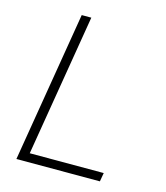

<svg xmlns="http://www.w3.org/2000/svg" viewBox="-109 -812 773 896"><g transform="rotate(15 277.0 -364.0)"><path d="M54.2 0 174.8 -727.5H221.2L107.4 -42H464.8L457.5 0Z"/></g></svg>

Font: Inter 18pt ExtraLight
Style: Italic
Weight: 250
Italic angle: -9.3988°
Designer: Rasmus Andersson
Foundry: rsms
Version: Version 4.001;git-66647c0bb